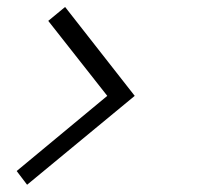

<svg xmlns="http://www.w3.org/2000/svg" viewBox="-20 -503 586 540"><path d="M358.9 -233.4 56.2 16.6 26.9 -22 281.7 -233.4 115.7 -444.3 163.1 -483.4Z"/></svg>

Font: Anonymous Pro
Style: Italic
Weight: 400
Italic angle: -12°
Monospace: yes
Designer: Mark Simonson
Version: Version 1.003